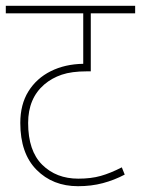

<svg xmlns="http://www.w3.org/2000/svg" viewBox="-20 -642 486 662"><path d="M446 -596H293V-396H279Q227 -396 193 -384.5Q159 -373 133 -351Q77 -303 77 -218Q77 -122 125.5 -74Q174 -26 250 -26Q294 -26 327.5 -35.5Q361 -45 400 -65L410 -40Q374 -21 334.5 -10.5Q295 0 249 0Q162 0 106 -56.5Q50 -113 50 -218Q50 -282 78 -327Q106 -372 155 -396.5Q204 -421 267 -422V-596H0V-622H446Z"/></svg>

Font: Noto Sans SemiCondensed Thin
Style: Regular
Weight: 100
Width: 4
Designer: Monotype Design Team
Foundry: Monotype Imaging Inc.
Version: Version 2.013; ttfautohint (v1.8.4.7-5d5b)